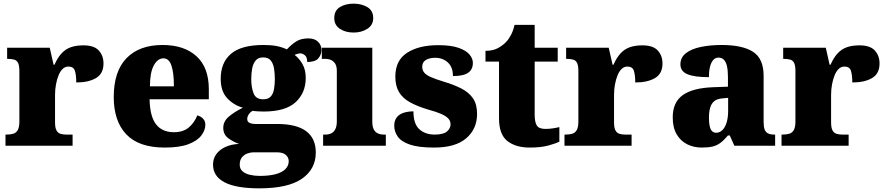

<svg xmlns="http://www.w3.org/2000/svg" viewBox="-20 -797 4845 1050"><path d="M10 0V-61H15Q38 -61 53.5 -66Q69 -71 77.5 -86.5Q86 -102 86 -133V-407Q86 -437 79.5 -451.5Q73 -466 59 -470.5Q45 -475 23 -475H19V-536H252L273 -443H278Q295 -482 317 -505.5Q339 -529 368 -539Q397 -549 436 -549Q495 -549 520.5 -520.5Q546 -492 546 -450Q546 -394 505 -370Q464 -346 397 -346Q397 -387 389.5 -410Q382 -433 354 -433Q336 -433 322.5 -420Q309 -407 300 -384.5Q291 -362 286 -334.5Q281 -307 281 -278V-128Q281 -99 288.5 -84.5Q296 -70 310 -65.5Q324 -61 342 -61H377V0Z M881 10Q739 10 670.5 -62.5Q602 -135 602 -266Q602 -407 672 -479Q742 -551 869 -551Q987 -551 1054.5 -489.5Q1122 -428 1122 -309V-254H798Q800 -160 833.5 -117Q867 -74 931 -74Q982 -74 1012.5 -100Q1043 -126 1059 -166Q1078 -161 1090.5 -148Q1103 -135 1103 -115Q1103 -85 1081 -56Q1059 -27 1010.5 -8.5Q962 10 881 10ZM931 -325Q931 -399 917.5 -438.5Q904 -478 874 -478Q842 -478 821 -439Q800 -400 800 -325Z M1398 233Q1271 233 1208 200Q1145 167 1145 103Q1145 71 1162.5 46.5Q1180 22 1212 7Q1244 -8 1287 -10Q1256 -21 1228.5 -41Q1201 -61 1201 -98Q1201 -133 1230.5 -158.5Q1260 -184 1308 -208Q1258 -222 1222.5 -260Q1187 -298 1187 -366Q1187 -455 1243.5 -503Q1300 -551 1421 -551Q1461 -551 1491 -545.5Q1521 -540 1549 -527Q1574 -554 1600 -570.5Q1626 -587 1666 -587Q1701 -587 1719.5 -568.5Q1738 -550 1738 -524Q1738 -498 1721 -478Q1704 -458 1660 -458Q1660 -485 1647 -495Q1634 -505 1624 -505Q1613 -505 1605 -502Q1597 -499 1591 -497Q1617 -477 1634.5 -446Q1652 -415 1652 -371Q1652 -289 1596.5 -238Q1541 -187 1421 -187Q1411 -187 1391 -188Q1371 -189 1363 -191Q1353 -188 1342.5 -174.5Q1332 -161 1332 -146Q1332 -131 1345 -125Q1358 -119 1375 -119H1495Q1602 -119 1654.5 -79.5Q1707 -40 1707 37Q1707 128 1631 180.5Q1555 233 1398 233ZM1401 165Q1450 165 1485.5 156Q1521 147 1540 128.5Q1559 110 1559 84Q1559 65 1543.5 50.5Q1528 36 1494 36H1365Q1351 36 1333.5 42Q1316 48 1303.5 63Q1291 78 1291 104Q1291 126 1306 139.5Q1321 153 1346.5 159Q1372 165 1401 165ZM1419 -254Q1447 -254 1460.5 -269Q1474 -284 1478.5 -309.5Q1483 -335 1483 -365Q1483 -396 1478.5 -423Q1474 -450 1460.5 -466.5Q1447 -483 1419 -483Q1392 -483 1378 -466Q1364 -449 1359 -422Q1354 -395 1354 -364Q1354 -320 1366.5 -287Q1379 -254 1419 -254Z M1747 0V-61H1759Q1778 -61 1792 -68Q1806 -75 1814 -91Q1822 -107 1822 -135V-409Q1822 -434 1813.5 -448Q1805 -462 1791 -468.5Q1777 -475 1759 -475H1740V-536H2016V-131Q2016 -105 2024 -89.5Q2032 -74 2046.5 -67.5Q2061 -61 2079 -61H2090V0ZM1914 -619Q1869 -619 1838.5 -639.5Q1808 -660 1808 -698Q1808 -739 1838.5 -758Q1869 -777 1914 -777Q1957 -777 1989 -758Q2021 -739 2021 -698Q2021 -660 1989 -639.5Q1957 -619 1914 -619Z M2354 10Q2270 10 2222.5 -6Q2175 -22 2155.5 -49.5Q2136 -77 2136 -109Q2136 -138 2150 -155.5Q2164 -173 2188 -180.5Q2212 -188 2241 -188Q2241 -119 2273.5 -90Q2306 -61 2357 -61Q2405 -61 2424.5 -78Q2444 -95 2444 -117Q2444 -136 2431 -149.5Q2418 -163 2391.5 -174.5Q2365 -186 2324 -197Q2263 -215 2222.5 -237.5Q2182 -260 2162 -293.5Q2142 -327 2142 -378Q2142 -467 2206.5 -508.5Q2271 -550 2377 -550Q2446 -550 2487.5 -535.5Q2529 -521 2547.5 -499Q2566 -477 2566 -453Q2566 -417 2540 -399Q2514 -381 2457 -381Q2457 -430 2429 -455.5Q2401 -481 2360 -481Q2329 -481 2309 -469Q2289 -457 2289 -432Q2289 -414 2299.5 -400.5Q2310 -387 2336 -375.5Q2362 -364 2408 -350Q2462 -334 2503 -313Q2544 -292 2566.5 -259.5Q2589 -227 2589 -174Q2589 -92 2530 -41Q2471 10 2354 10Z M2877 10Q2800 10 2754.5 -26Q2709 -62 2709 -150V-460H2635V-519Q2678 -519 2706 -535.5Q2734 -552 2748 -568Q2762 -582 2774.5 -606Q2787 -630 2794 -661H2904V-536H3030V-460H2904V-170Q2904 -130 2915.5 -111Q2927 -92 2963 -92Q2983 -92 3003 -95Q3023 -98 3039 -102V-22Q3021 -13 2980 -1.5Q2939 10 2877 10Z M3067 0V-61H3072Q3095 -61 3110.5 -66Q3126 -71 3134.5 -86.5Q3143 -102 3143 -133V-407Q3143 -437 3136.5 -451.5Q3130 -466 3116 -470.5Q3102 -475 3080 -475H3076V-536H3309L3330 -443H3335Q3352 -482 3374 -505.5Q3396 -529 3425 -539Q3454 -549 3493 -549Q3552 -549 3577.5 -520.5Q3603 -492 3603 -450Q3603 -394 3562 -370Q3521 -346 3454 -346Q3454 -387 3446.5 -410Q3439 -433 3411 -433Q3393 -433 3379.5 -420Q3366 -407 3357 -384.5Q3348 -362 3343 -334.5Q3338 -307 3338 -278V-128Q3338 -99 3345.5 -84.5Q3353 -70 3367 -65.5Q3381 -61 3399 -61H3434V0Z M3817 10Q3774 10 3738 -8Q3702 -26 3680.5 -62.5Q3659 -99 3659 -155Q3659 -238 3714 -277Q3769 -316 3880 -320L3961 -323V-375Q3961 -412 3955.5 -435.5Q3950 -459 3938.5 -470.5Q3927 -482 3909 -482Q3893 -482 3881.5 -470Q3870 -458 3863.5 -434.5Q3857 -411 3857 -375Q3778 -375 3739.5 -391Q3701 -407 3701 -445Q3701 -483 3731.5 -506.5Q3762 -530 3813.5 -540.5Q3865 -551 3926 -551Q4041 -551 4098.5 -513.5Q4156 -476 4156 -383V-131Q4156 -104 4161.5 -89Q4167 -74 4180 -67.5Q4193 -61 4215 -61H4219V0H3996L3971 -56H3961Q3939 -30 3919.5 -15.5Q3900 -1 3876.5 4.5Q3853 10 3817 10ZM3896 -71Q3916 -71 3931 -86Q3946 -101 3954 -128Q3962 -155 3962 -191V-262L3931 -259Q3903 -257 3887 -244.5Q3871 -232 3864 -209Q3857 -186 3857 -152Q3857 -126 3861 -107.5Q3865 -89 3874 -80Q3883 -71 3896 -71Z M4254 0V-61H4259Q4282 -61 4297.5 -66Q4313 -71 4321.5 -86.5Q4330 -102 4330 -133V-407Q4330 -437 4323.5 -451.5Q4317 -466 4303 -470.5Q4289 -475 4267 -475H4263V-536H4496L4517 -443H4522Q4539 -482 4561 -505.5Q4583 -529 4612 -539Q4641 -549 4680 -549Q4739 -549 4764.5 -520.5Q4790 -492 4790 -450Q4790 -394 4749 -370Q4708 -346 4641 -346Q4641 -387 4633.5 -410Q4626 -433 4598 -433Q4580 -433 4566.5 -420Q4553 -407 4544 -384.5Q4535 -362 4530 -334.5Q4525 -307 4525 -278V-128Q4525 -99 4532.5 -84.5Q4540 -70 4554 -65.5Q4568 -61 4586 -61H4621V0Z"/></svg>

Font: Noto Serif Kannada Black
Style: Regular
Weight: 900
Version: Version 2.003